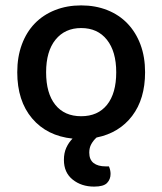

<svg xmlns="http://www.w3.org/2000/svg" viewBox="-20 -502 602 712"><path d="M518 -234Q518 -135 470 -72Q422 -9 338 8Q326 19 318.5 32.5Q311 46 311 64Q311 90 327 102.5Q343 115 372 115H384Q390 129 390 143Q390 163 377 176.5Q364 190 329 190Q282 190 249.5 164Q217 138 217 91Q217 65 226 45.5Q235 26 249 12Q154 2 99 -63Q44 -128 44 -234Q44 -291 61 -337Q78 -383 109 -415Q140 -447 184 -464.5Q228 -482 281 -482Q334 -482 378 -464.5Q422 -447 453 -414.5Q484 -382 501 -336.5Q518 -291 518 -234ZM281 -398Q221 -398 186 -355Q151 -312 151 -234Q151 -156 185 -113.5Q219 -71 281 -71Q343 -71 377 -113.5Q411 -156 411 -234Q411 -311 376.5 -354.5Q342 -398 281 -398Z"/></svg>

Font: Baloo Chettan 2 Medium
Style: Regular
Weight: 500
Designer: Maithili Shingre, Unnati Kotecha and Ek Type
Foundry: Ek Type
Version: Version 1.640;hotconv 1.0.111;makeotfexe 2.5.65597; ttfautoh